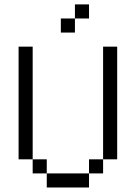

<svg xmlns="http://www.w3.org/2000/svg" viewBox="-20 -832 602 852"><path d="M62.5 -625V-125H125V-625ZM125 -62.5H187.5V-125H125ZM187.5 0H375V-62.5H187.5ZM250 -687.5H312.5V-750H250ZM312.5 -750H375V-812.5H312.5ZM375 -62.5H437.5V-125H375ZM437.5 -125H500V-625H437.5Z"/></svg>

Font: ChillMoonMono
Style: Regular
Weight: 400
Designer: Warren2060
Foundry: ChillType
Version: Version 1.000;Glyphs 3.1.1 (3135)